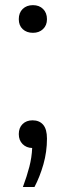

<svg xmlns="http://www.w3.org/2000/svg" viewBox="-20 -569 256 746"><path d="M69 157.5Q84.5 116 94 79.2Q103.5 42.5 105 6Q82.5 5.5 67.8 -9.2Q53 -24 53 -48Q53 -72.5 67.8 -87Q82.5 -101.5 106.5 -101.5Q133 -101.5 147.8 -84.2Q162.5 -67 162.5 -30.5Q162.5 20.5 148.8 69Q135 117.5 114 157.5ZM108 -441.5Q83.5 -441.5 68.2 -455.8Q53 -470 53 -494.5Q53 -519.5 68.2 -534.2Q83.5 -549 108 -549Q132.5 -549 147.5 -534Q162.5 -519 162.5 -494.5Q162.5 -470.5 147.2 -456Q132 -441.5 108 -441.5Z"/></svg>

Font: Encode Sans Semi Condensed
Style: Regular
Weight: 400
Width: 4
Designer: Multiple Designers
Foundry: Impallari Type
Version: Version 3.000; ttfautohint (v1.8.3) -l 8 -r 50 -G 200 -x 14 